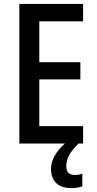

<svg xmlns="http://www.w3.org/2000/svg" viewBox="-20 -785 495 982"><path d="M405 -51H79V-765H405V-676H181V-467H391V-379H181V-140H405ZM319 64Q319 110 363 110Q376 110 385 108Q394 106 401 103V168Q390 172 376.5 174.5Q363 177 345 177Q293 177 267 151Q241 125 241 79Q241 39 266 1Q291 -37 329 -64L382 -51Q348 -18 333.5 9Q319 36 319 64Z"/></svg>

Font: Noto Sans Tamil UI Condensed Medium
Style: Regular
Weight: 500
Width: 3
Designer: Jelle Bosma - Monotype Design Team
Foundry: Monotype Imaging Inc.
Version: Version 2.004; ttfautohint (v1.8.4.7-5d5b)